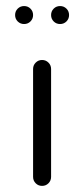

<svg xmlns="http://www.w3.org/2000/svg" viewBox="-20 -608 275 628"><path d="M79.7 -579.7Q88.2 -571.2 88.2 -558.8Q88.2 -546.5 79.7 -537.9Q71.2 -529.4 58.8 -529.4Q46.5 -529.4 37.9 -537.9Q29.4 -546.5 29.4 -558.8Q29.4 -571.2 37.9 -579.7Q46.5 -588.2 58.8 -588.2Q71.2 -588.2 79.7 -579.7ZM197.4 -579.7Q205.9 -571.2 205.9 -558.8Q205.9 -546.5 197.4 -537.9Q188.8 -529.4 176.5 -529.4Q164.1 -529.4 155.6 -537.9Q147.1 -546.5 147.1 -558.8Q147.1 -571.2 155.6 -579.7Q164.1 -588.2 176.5 -588.2Q188.8 -588.2 197.4 -579.7ZM147.1 -382.4V-29.4Q147.1 -17.1 138.5 -8.5Q130 0 117.6 0Q105.3 0 96.8 -8.5Q88.2 -17.1 88.2 -29.4V-382.4Q88.2 -394.7 96.8 -403.2Q105.3 -411.8 117.6 -411.8Q130 -411.8 138.5 -403.2Q147.1 -394.7 147.1 -382.4Z"/></svg>

Font: OpenGost Type B TT
Style: Regular
Weight: 400
Version: Version 0.3